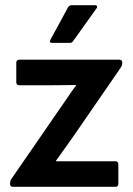

<svg xmlns="http://www.w3.org/2000/svg" viewBox="-20 -723 513 743"><path d="M30 0Q19 0 19 -11V-14Q19 -23 23 -29L214 -306Q229 -327 244 -349.5Q259 -372 274 -392V-394Q247 -394 221 -393.5Q195 -393 168 -393H55Q43 -393 43 -405V-480Q43 -492 55 -492H441Q453 -492 453 -481V-478Q453 -469 445 -458L263 -194Q247 -171 230 -147.5Q213 -124 196 -100V-99Q224 -99 247.5 -99Q271 -99 297 -99H426Q438 -99 438 -87V-12Q438 0 426 0ZM182 -557Q169 -557 175 -569L243 -694Q248 -703 258 -703H348Q354 -703 355.5 -698.5Q357 -694 353 -690L263 -564Q259 -557 250 -557Z"/></svg>

Font: Sofia Sans
Style: Bold
Weight: 700
Designer: Botio Nikoltchev, Ani Petrova
Foundry: lettersoup
Version: Version 4.100; ttfautohint (v1.8.4.7-5d5b)